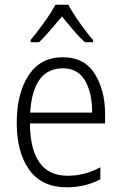

<svg xmlns="http://www.w3.org/2000/svg" viewBox="-20 -785 516 815"><path d="M247 -542Q152 -542 101.5 -465.5Q51 -389 51 -263Q51 -139 104 -64.5Q157 10 264 10Q342 10 406 -24V-75Q340 -39 267 -39Q109 -39 107 -261H426V-301Q426 -402 382 -472Q338 -542 247 -542ZM247 -495Q312 -495 342 -441Q372 -387 371 -307H108Q120 -495 247 -495ZM270 -765H215Q198 -732 166.5 -688.5Q135 -645 110 -615V-606H146Q169 -628 194.5 -658Q220 -688 243 -715Q266 -687 291 -657.5Q316 -628 340 -606H375V-615Q352 -641 320 -686Q288 -731 270 -765Z"/></svg>

Font: Noto Sans UI SemiCondensed Light
Style: Regular
Weight: 300
Width: 4
Designer: Monotype Design Team
Foundry: Monotype Imaging Inc.
Version: Version 1.901